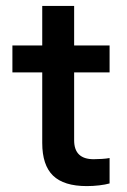

<svg xmlns="http://www.w3.org/2000/svg" viewBox="-20 -624 429 650"><path d="M274 6Q196 6 159.5 -29.5Q123 -65 123 -140V-379H22V-470H123V-604H231V-470H351V-379H231V-149Q231 -85 297 -85Q309 -85 325 -86Q341 -87 351 -89V-3Q337 1 316 3.5Q295 6 274 6Z"/></svg>

Font: Gantari SemiBold
Style: Regular
Weight: 600
Designer: Anugrah Pasau
Foundry: Lafontype
Version: Version 1.000; ttfautohint (v1.8.4)